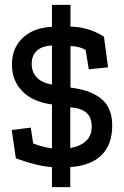

<svg xmlns="http://www.w3.org/2000/svg" viewBox="-20 -684 510 787"><path d="M116 -96Q137 -88 156.5 -83Q176 -78 193 -76V-256Q115 -266 72 -309.5Q29 -353 29 -419Q29 -466 49.5 -499.5Q70 -533 106.5 -552.5Q143 -572 193 -574V-664H269V-575Q299 -574 321.5 -569Q344 -564 364.5 -555.5Q385 -547 406 -534L423 -408L344 -400L331 -479Q318 -487 302.5 -491Q287 -495 269 -495V-325L289 -322Q362 -310 401 -274Q440 -238 440 -169Q440 -92 396.5 -48.5Q353 -5 268 1V83H193V1Q158 -2 128 -9.5Q98 -17 77 -24Q56 -31 45 -35L28 -151L106 -161ZM268 -77Q311 -85 333.5 -107Q356 -129 356 -165Q356 -203 334 -222Q312 -241 268 -244ZM193 -498Q151 -495 130.5 -475.5Q110 -456 110 -423Q110 -353 193 -337Z"/></svg>

Font: Podkova SemiBold
Style: Regular
Weight: 600
Designer: Ilya Yudin
Foundry: Cyreal (www.cyreal.org)
Version: Version 2.103